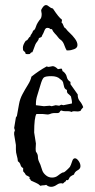

<svg xmlns="http://www.w3.org/2000/svg" viewBox="-20 -720 371 749"><path d="M254.9 -391.6 283.2 -351.6V-349.6Q283.2 -335 291.5 -325.2Q299.8 -315.4 304.7 -301.8Q301.8 -297.9 298.8 -294.9Q295.9 -292 293.9 -287.1Q287.1 -285.2 284.2 -285.2L268.6 -286.1Q262.7 -286.1 258.8 -283.2Q253.9 -286.1 247.1 -286.1H235.4Q225.6 -286.1 218.8 -289.1Q214.8 -288.1 212.9 -283.2Q210.9 -278.3 199.2 -278.8Q187.5 -279.3 182.1 -277.8Q176.8 -276.4 173.8 -274.9Q170.9 -273.4 165 -273.4L145.5 -275.4H122.1Q113.3 -261.7 113.3 -203.1L120.1 -160.2L119.1 -139.6Q119.1 -128.9 121.1 -127Q127.9 -118.2 127.9 -107.9Q127.9 -97.7 133.3 -86.9Q138.7 -76.2 140.1 -69.8Q141.6 -63.5 145.5 -53.7Q149.4 -43.9 159.7 -35.6Q169.9 -27.3 183.1 -27.3Q196.3 -27.3 205.6 -34.7Q214.8 -42 220.2 -44.9Q225.6 -47.9 226.6 -47.4Q227.5 -46.9 231 -48.8Q234.4 -50.8 242.7 -58.6Q251 -66.4 252.9 -69.3Q254.9 -72.3 256.8 -77.6Q258.8 -83 262.2 -92.8Q265.6 -102.5 272.5 -102.5Q279.3 -102.5 286.6 -92.3Q293.9 -82 293.9 -71.8Q293.9 -61.5 282.7 -55.7Q271.5 -49.8 268.6 -39.1Q252.9 -32.2 250.5 -25.9Q248 -19.5 245.6 -18.1Q243.2 -16.6 242.2 -17.1Q241.2 -17.6 239.3 -17.6Q237.3 -17.6 237.3 -13.7Q231.4 -9.8 225.6 -3.9Q213.9 -7.8 202.1 0.5Q190.4 8.8 179.7 8.8Q168.9 8.8 160.2 1Q155.3 2.9 149.4 2.9Q143.6 2.9 137.7 4.9Q129.9 -2.9 120.1 -6.8Q110.4 -10.7 100.6 -15.6Q98.6 -21.5 96.2 -22Q93.8 -22.5 95.7 -29.3Q91.8 -31.2 88.4 -33.2Q85 -35.2 81.1 -37.1Q78.1 -43.9 70.3 -51.8V-64.5Q62.5 -67.4 60.1 -76.7Q57.6 -85.9 49.8 -90.8Q48.8 -102.5 45.4 -113.8Q42 -125 42 -136.7V-154.3L35.2 -195.3V-203.1L38.1 -211.9L35.2 -220.7L42 -261.7L45.9 -267.6Q50.8 -293 54.2 -313.5Q57.6 -334 67.9 -353Q78.1 -372.1 88.9 -389.2Q99.6 -406.2 102.5 -420.9Q131.8 -444.3 162.1 -460.9Q167 -459 169.9 -459L185.5 -461.9Q194.3 -461.9 206.1 -450.2L216.8 -452.1H220.7Q222.7 -449.2 223.1 -445.3Q223.6 -441.4 227.5 -440.4Q238.3 -431.6 240.7 -419.4Q243.2 -407.2 254.9 -400.4ZM227.5 -309.6 260.7 -316.4V-320.3Q260.7 -326.2 259.3 -332Q257.8 -337.9 256.8 -343.8Q251 -350.6 245.6 -354.5Q240.2 -358.4 241.2 -369.1Q232.4 -372.1 230 -381.8Q227.5 -391.6 225.6 -400.4Q223.6 -400.4 223.6 -404.3Q216.8 -409.2 213.9 -412.1Q203.1 -422.9 180.2 -422.9Q157.2 -422.9 150.9 -417.5Q144.5 -412.1 137.7 -388.2Q130.9 -364.3 125.5 -348.1Q120.1 -332 120.1 -315.4V-309.6L151.4 -305.7L173.8 -307.6L181.6 -305.7L197.3 -309.6L210.9 -307.6L218.8 -311.5ZM142.6 -666 140.6 -678.7Q140.6 -683.6 147 -691.9Q153.3 -700.2 159.2 -700.2Q165 -700.2 171.4 -694.3Q177.7 -688.5 186.5 -686.5Q210.9 -649.4 220.7 -644.5L221.7 -640.6Q221.7 -636.7 219.7 -632.8Q224.6 -629.9 230.5 -613.3Q235.4 -610.4 238.3 -606.4Q242.2 -600.6 252.4 -591.3Q262.7 -582 272.5 -568.8Q282.2 -555.7 282.2 -544.4Q282.2 -533.2 269.5 -528.3Q256.8 -523.4 246.1 -523.4H240.2Q235.4 -531.2 232.4 -540Q229.5 -548.8 225.6 -555.2Q221.7 -561.5 216.3 -564.9Q210.9 -568.4 206.1 -575.2Q201.2 -582 193.8 -589.4Q186.5 -596.7 182.6 -606.4H180.7Q176.8 -605.5 174.3 -608.4Q171.9 -611.3 164.6 -611.3Q157.2 -611.3 153.3 -600.6Q149.4 -589.8 144.5 -582Q143.6 -576.2 139.6 -574.7Q135.7 -573.2 131.8 -571.3Q130.9 -564.5 125.5 -558.1Q120.1 -551.8 117.7 -545.9Q115.2 -540 111.3 -528.8Q107.4 -517.6 105.5 -515.6H101.6Q97.7 -510.7 96.7 -509.8Q95.7 -508.8 87.4 -508.8Q79.1 -508.8 79.6 -511.2Q80.1 -513.7 77.1 -517.1Q74.2 -520.5 71.8 -522Q69.3 -523.4 69.3 -534.2Q69.3 -544.9 80.1 -560.5L85.9 -563.5Q88.9 -566.4 91.3 -570.8Q93.8 -575.2 98.6 -578.1Q98.6 -583 102.1 -586.4Q105.5 -589.8 109.4 -600.6L113.3 -602.5Q118.2 -608.4 120.1 -615.7Q122.1 -623 127.4 -631.8Q132.8 -640.6 137.7 -646Q142.6 -651.4 142.6 -666Z"/></svg>

Font: Mountains of Christmas
Style: Regular
Weight: 400
Designer: Crystal Kluge
Foundry: Font Diner, Inc DBA Tart Workshop
Version: Version 1.003